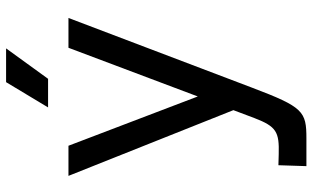

<svg xmlns="http://www.w3.org/2000/svg" viewBox="-218 -531 1027 631"><g transform="rotate(-90 295.5 -215.5)"><path d="M65 278H156C245 278 259 268 323 99L552 -504H454L294 -79L132 -504H33L249 38L223 107C195 180 177 189 104 187L68 186ZM258 -571H352L452 -709H341Z"/></g></svg>

Font: Hibana 45 SubMedium
Style: Regular
Weight: 500
Width: 6
Designer: pygmalion
Foundry: ybstudio
Version: Version 2021.007;FEAKit 1.0